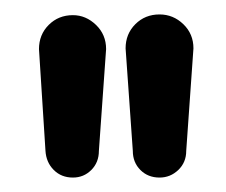

<svg xmlns="http://www.w3.org/2000/svg" viewBox="-20 -801 313 266"><path d="M201 -555Q185 -555 174.5 -565.5Q164 -576 164 -592L154 -734Q154 -754 167.5 -767.5Q181 -781 201 -781Q220 -781 234 -767.5Q248 -754 248 -734L238 -592Q238 -576 227 -565.5Q216 -555 201 -555ZM81 -555Q65 -555 54.5 -565.5Q44 -576 43 -592L34 -733Q34 -753 47.5 -766.5Q61 -780 81 -780Q99 -780 113 -766.5Q127 -753 127 -733L117 -592Q117 -576 106.5 -565.5Q96 -555 81 -555Z"/></svg>

Font: Comfortaa SemiBold
Style: Regular
Weight: 600
Designer: Johan Aakerlund
Foundry: Johan Aakerlund
Version: Version 3.104; ttfautohint (v1.8.1.43-b0c9)